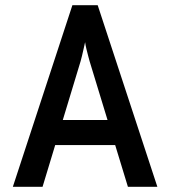

<svg xmlns="http://www.w3.org/2000/svg" viewBox="-20 -720 656 740"><path d="M29.5 0 259 -700H356.5L586.5 0H473L325.5 -483.5Q323.5 -490.5 320 -503.8Q316.5 -517 313 -531.5Q309.5 -546 308 -557.5Q305.5 -546 302.2 -531.5Q299 -517 295.8 -503.8Q292.5 -490.5 290.5 -483.5L144 0ZM167 -161 196.5 -257.5H419.5L449 -161Z"/></svg>

Font: Overpass Mono SemiBold
Style: Regular
Weight: 600
Monospace: yes
Designer: Delve Withrington, Dave Bailey
Foundry: Delve Fonts LLC
Version: Version 4.000